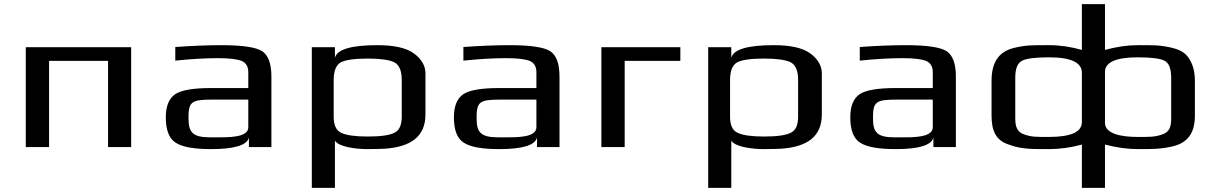

<svg xmlns="http://www.w3.org/2000/svg" viewBox="-20 -713 5889 931"><path d="M616 0V-484H105V0H218V-418H504V0Z M1296 0V-342C1296 -404 1281 -445 1251 -465C1221 -484 1155 -494 1054 -494C987 -494 912 -491 830 -485V-419C906 -427 976 -431 1037 -431C1094 -431 1132 -426 1153 -417C1173 -408 1184 -390 1184 -363V-286H1002C916 -286 859 -276 829 -256C799 -235 784 -198 784 -144C784 -82 800 -41 832 -21C864 0 921 10 1005 10C1117 10 1178 -9 1187 -46V0ZM894 -141C894 -220 908 -230 1010 -230H1184V-96C1184 -45 1088 -47 1024 -47H1001C913 -47 894 -71 894 -141Z M1762 10C1795 10 1823 9 1847 8C1970 -1 2043 -49 2043 -158V-357C2043 -394 2024 -427 1987 -454C1950 -481 1891 -494 1810 -494C1682 -494 1613 -473 1604 -432V-484H1492V198H1604V-31C1622 -1 1704 10 1762 10ZM1928 -147C1928 -106 1916 -80 1892 -69C1868 -57 1826 -51 1764 -51C1702 -51 1659 -57 1635 -69C1610 -80 1598 -106 1598 -147V-325C1598 -370 1610 -398 1633 -411C1657 -423 1700 -429 1763 -429C1824 -429 1867 -423 1892 -411C1916 -398 1928 -370 1928 -325Z M2693 0V-342C2693 -404 2678 -445 2648 -465C2618 -484 2552 -494 2451 -494C2384 -494 2309 -491 2227 -485V-419C2303 -427 2373 -431 2434 -431C2491 -431 2529 -426 2550 -417C2570 -408 2581 -390 2581 -363V-286H2399C2313 -286 2256 -276 2226 -256C2196 -235 2181 -198 2181 -144C2181 -82 2197 -41 2229 -21C2261 0 2318 10 2402 10C2514 10 2575 -9 2584 -46V0ZM2291 -141C2291 -220 2305 -230 2407 -230H2581V-96C2581 -45 2485 -47 2421 -47H2398C2310 -47 2291 -71 2291 -141Z M3279 -418V-484H2896V0H3009V-418Z M3684 10C3717 10 3745 9 3769 8C3892 -1 3965 -49 3965 -158V-357C3965 -394 3946 -427 3909 -454C3872 -481 3813 -494 3732 -494C3604 -494 3535 -473 3526 -432V-484H3414V198H3526V-31C3544 -1 3626 10 3684 10ZM3850 -147C3850 -106 3838 -80 3814 -69C3790 -57 3748 -51 3686 -51C3624 -51 3581 -57 3557 -69C3532 -80 3520 -106 3520 -147V-325C3520 -370 3532 -398 3555 -411C3579 -423 3622 -429 3685 -429C3746 -429 3789 -423 3814 -411C3838 -398 3850 -370 3850 -325Z M4615 0V-342C4615 -404 4600 -445 4570 -465C4540 -484 4474 -494 4373 -494C4306 -494 4231 -491 4149 -485V-419C4225 -427 4295 -431 4356 -431C4413 -431 4451 -426 4472 -417C4492 -408 4503 -390 4503 -363V-286H4321C4235 -286 4178 -276 4148 -256C4118 -235 4103 -198 4103 -144C4103 -82 4119 -41 4151 -21C4183 0 4240 10 4324 10C4436 10 4497 -9 4506 -46V0ZM4213 -141C4213 -220 4227 -230 4329 -230H4503V-96C4503 -45 4407 -47 4343 -47H4320C4232 -47 4213 -71 4213 -141Z M5338 198V-12C5396 3 5449 10 5496 10C5572 10 5607 10 5665 -3C5743 -21 5774 -72 5774 -153V-321C5774 -353 5769 -380 5760 -402C5741 -445 5720 -467 5664 -481C5605 -495 5574 -494 5496 -494C5446 -494 5394 -486 5338 -471V-693H5226V-471C5173 -486 5120 -494 5067 -494C4988 -494 4957 -495 4898 -481C4818 -462 4788 -405 4788 -321V-153C4788 -82 4807 -35 4866 -14C4929 10 4971 10 5067 10C5118 10 5171 3 5226 -12V198ZM5067 -49C5007 -49 4982 -48 4944 -62C4911 -74 4903 -100 4903 -140V-336C4903 -381 4914 -408 4937 -419C4959 -430 5003 -435 5067 -435C5173 -435 5226 -410 5226 -360V-121C5226 -73 5173 -49 5067 -49ZM5338 -117V-364C5338 -411 5391 -435 5496 -435C5560 -435 5603 -430 5626 -419C5648 -408 5659 -381 5659 -336V-140C5659 -100 5652 -74 5618 -62C5580 -48 5555 -49 5496 -49C5420 -49 5338 -63 5338 -117Z"/></svg>

Font: Gamestation Extended
Style: Regular
Weight: 400
Width: 7
Designer: Jonas Hecksher
Foundry: Jonas Hecksher, Playtypeª, e-types AS
Version: Version 1.003